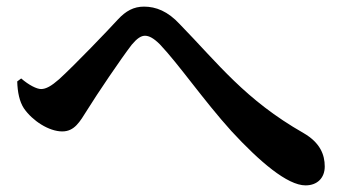

<svg xmlns="http://www.w3.org/2000/svg" viewBox="-20 -629 1040 580"><path d="M32 -383C33 -350 39 -322 52 -302C78 -264 128 -232 168 -232C205 -232 221 -261 243 -296C274 -346 345 -451 378 -494C394 -513 406 -521 418 -521C430 -521 444 -514 463 -495C520 -435 595 -326 679 -233C764 -141 848 -69 903 -69C939 -69 961 -92 961 -126C961 -162 947 -198 897 -227C720 -328 639 -437 523 -556C487 -595 451 -609 415 -609C384 -609 360 -596 336 -570C304 -535 209 -436 159 -390C135 -369 119 -360 104 -360C91 -360 67 -372 44 -392Z"/></svg>

Font: Noto Serif CJK TC
Style: Bold
Weight: 700
Designer: Ryoko NISHIZUKA 西塚涼子 (kana & ideographs); Frank Grießhammer (Latin, Greek & Cyrillic); Wenlong ZHANG 张文龙 (bopomofo); San
Foundry: Adobe
Version: Version 2.001;hotconv 1.1.0;makeotfexe 2.6.0